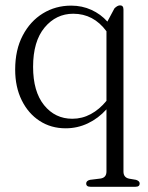

<svg xmlns="http://www.w3.org/2000/svg" viewBox="-20 -480 564 734"><path d="M326 234Q309.5 234 309.5 221.5Q309.5 211 324 207.5L364.5 202.5Q387 199 387 175.5V-62Q356 -27.5 316 -8.5Q276 10.5 231 10.5Q175 10.5 131.5 -17.8Q88 -46 63 -96.8Q38 -147.5 38 -214Q38 -289.5 66.8 -344.2Q95.5 -399 144 -428.8Q192.5 -458.5 252 -458.5Q294 -458.5 329.5 -442.2Q365 -426 390.5 -397.5L417.5 -448Q429 -459.5 439 -459.5Q452 -459.5 452 -443.5V176Q452 198.5 473.5 203L500 207.5Q514 212 514 221.5Q514 234 498 234ZM106.5 -224.5Q106.5 -130 148.5 -78Q190.5 -26 256.5 -26Q294 -26 327 -43.8Q360 -61.5 387 -94.5V-360.5Q337.5 -427.5 260 -427.5Q194.5 -427.5 150.5 -374.8Q106.5 -322 106.5 -224.5Z"/></svg>

Font: Fraunces 72pt S050 Light
Style: Regular
Weight: 300
Version: Version 1.000; ttfautohint (v1.8.3)